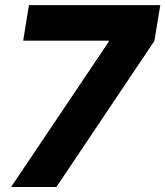

<svg xmlns="http://www.w3.org/2000/svg" viewBox="-20 -748 661 768"><path d="M24.4 0 415 -581.1 416 -585.4H72.8L95.7 -727.5H621.1L597.7 -584.5L205.6 0Z"/></svg>

Font: Inter Tight ExtraBold
Style: Italic
Weight: 800
Italic angle: -9.39999°
Designer: Rasmus Andersson
Foundry: rsms
Version: Version 3.004